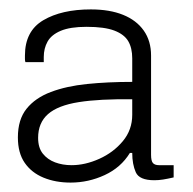

<svg xmlns="http://www.w3.org/2000/svg" viewBox="-20 -718 410 408"><path d="M130 -330Q98 -330 72.5 -340.5Q47 -351 32.5 -372Q18 -393 18 -426Q18 -464 36.5 -487Q55 -510 88 -522.5Q121 -535 165 -539.5Q209 -544 261 -544V-594Q261 -616 252.5 -630.5Q244 -645 223 -653Q202 -661 164 -661Q129 -661 109 -652.5Q89 -644 81 -629.5Q73 -615 73 -597V-586H34Q33 -589 33 -592.5Q33 -596 33 -600Q33 -652 72 -675Q111 -698 173 -698Q213 -698 241.5 -686.5Q270 -675 285.5 -653Q301 -631 301 -600V-389Q301 -376 305 -371.5Q309 -367 318 -367H349V-341Q336 -338 326.5 -336.5Q317 -335 308 -335Q276 -335 268.5 -352Q261 -369 261 -393H256Q237 -362 202.5 -346Q168 -330 130 -330ZM132 -367Q161 -367 191 -380.5Q221 -394 241 -418Q261 -442 261 -474V-507Q192 -508 147.5 -501Q103 -494 82 -475.5Q61 -457 61 -425Q61 -404 71 -391.5Q81 -379 97 -373Q113 -367 132 -367Z"/></svg>

Font: Archivo Thin
Style: Regular
Weight: 250
Designer: Hector Gatti
Foundry: Omnibus-Type
Version: Version 2.001